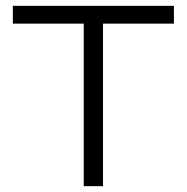

<svg xmlns="http://www.w3.org/2000/svg" viewBox="-20 -638 640 658"><path d="M267 0V-618H333V0ZM24 -557V-618H576V-557Z"/></svg>

Font: Victor Mono Light
Style: Regular
Weight: 300
Monospace: yes
Designer: Rune Bjørnerås
Version: Version 1.561;gftools[0.9.30]